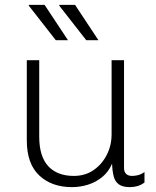

<svg xmlns="http://www.w3.org/2000/svg" viewBox="-20 -758 640 788"><path d="M275 10Q192 10 141 -38Q90 -86 90 -182V-511H141V-197Q141 -116 178 -76Q215 -36 283 -36Q329 -36 363.5 -59.5Q398 -83 418 -122Q438 -161 438 -207V-511H489V-69Q489 -53 497.5 -44.5Q506 -36 522 -36Q533 -36 546 -39Q559 -42 573 -52V-9Q560 1 545 5.5Q530 10 513 10Q483 10 467.5 -1.5Q452 -13 446.5 -34.5Q441 -56 440 -86Q425 -52 399 -31Q373 -10 341 0Q309 10 275 10ZM334 -593 223 -735 224 -738H288L384 -593ZM209 -593 98 -735 99 -738H163L259 -593Z"/></svg>

Font: Chivo Mono Thin
Style: Regular
Weight: 250
Designer: Hector Gatti
Foundry: Omnibus-Type
Version: Version 1.008